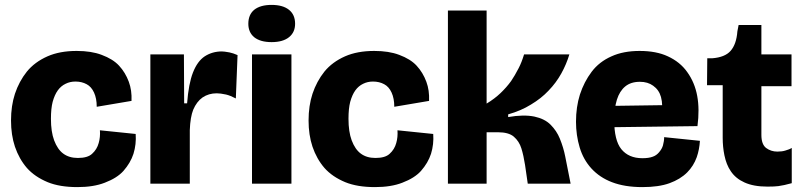

<svg xmlns="http://www.w3.org/2000/svg" viewBox="-20 -750 3280 784"><path d="M296 14Q224 14 175 -6Q122 -28 90 -64Q58 -101 41 -151Q25 -199 25 -258Q25 -318 41 -367Q58 -418 90 -458Q122 -497 174 -520Q224 -542 293 -542Q353 -542 395 -526Q441 -509 466 -482Q492 -454 506 -416Q519 -381 517 -338L375 -314Q375 -348 364 -372Q353 -396 334 -406Q314 -417 288 -417Q266 -417 248 -408Q229 -399 216 -381Q203 -363 195 -334Q188 -307 188 -265Q188 -212 201 -177Q215 -140 238 -123Q262 -105 298 -105Q338 -105 356 -122Q376 -140 383 -166Q390 -190 388 -218L534 -203Q537 -161 525 -122Q513 -85 484 -52Q458 -23 408 -4Q362 14 296 14Z M594 0V-273V-528H731L732 -328H744Q750 -408 768 -454Q786 -500 816 -520Q847 -540 886 -540Q895 -540 917 -536Q932 -533 950 -525L943 -348Q920 -360 903 -364Q880 -369 865 -369Q832 -369 807 -352Q783 -335 769 -302Q757 -272 755 -219V0Z M1018 -598Q994 -618 994 -653Q994 -690 1018 -710Q1043 -730 1089 -730Q1135 -730 1160 -710Q1185 -690 1185 -653Q1185 -618 1160 -598Q1135 -578 1089 -578Q1043 -578 1018 -598ZM1009 0V-528H1170V0Z M1511 14Q1439 14 1390 -6Q1337 -28 1305 -64Q1273 -101 1256 -151Q1240 -199 1240 -258Q1240 -318 1256 -367Q1273 -418 1305 -458Q1337 -497 1389 -520Q1439 -542 1508 -542Q1568 -542 1610 -526Q1656 -509 1681 -482Q1707 -454 1721 -416Q1734 -381 1732 -338L1590 -314Q1590 -348 1579 -372Q1568 -396 1549 -406Q1529 -417 1503 -417Q1481 -417 1463 -408Q1444 -399 1431 -381Q1418 -363 1410 -334Q1403 -307 1403 -265Q1403 -212 1416 -177Q1430 -140 1453 -123Q1477 -105 1513 -105Q1553 -105 1571 -122Q1591 -140 1598 -166Q1605 -190 1603 -218L1749 -203Q1752 -161 1740 -122Q1728 -85 1699 -52Q1673 -23 1623 -4Q1577 14 1511 14Z M1809 0V-707H1967V-327Q2000 -347 2024 -370Q2049 -394 2067 -419Q2082 -441 2098 -472Q2110 -495 2120 -528H2305Q2293 -488 2272 -450Q2251 -412 2220 -380Q2190 -348 2148 -323Q2108 -298 2055 -283V-272Q2118 -283 2162 -274Q2204 -265 2228 -241Q2253 -216 2266 -184Q2281 -147 2288 -111L2310 0H2135L2124 -76Q2118 -115 2109 -144Q2100 -173 2078 -192Q2057 -210 2013 -210H1967V0Z M2603 14Q2531 14 2479 -6Q2429 -25 2395 -62Q2362 -98 2347 -148Q2332 -198 2332 -253Q2332 -313 2348 -364Q2365 -416 2396 -457Q2427 -498 2477 -520Q2525 -542 2592 -542Q2660 -542 2707 -520Q2757 -497 2786 -456Q2817 -413 2827 -358Q2837 -304 2828 -235L2435 -230V-317L2714 -321L2681 -274Q2688 -321 2679 -354Q2671 -383 2647 -400Q2625 -416 2593 -416Q2556 -416 2533 -397Q2510 -378 2499 -343Q2488 -307 2488 -260Q2488 -177 2517 -141Q2547 -104 2603 -104Q2629 -104 2645 -110Q2660 -115 2671 -128Q2683 -142 2687 -156Q2692 -174 2692 -190L2838 -175Q2836 -140 2825 -108Q2812 -72 2786 -46Q2758 -18 2714 -2Q2670 14 2603 14Z M3114 12Q3057 12 3020 -5Q2984 -21 2964 -51Q2946 -77 2938 -116Q2931 -150 2931 -187V-402H2867L2868 -512H2888Q2940 -516 2963 -542Q2987 -569 2991 -622L2996 -648H3089V-528H3212V-398H3089V-199Q3089 -161 3108 -146Q3128 -131 3154 -131Q3173 -131 3186 -135Q3204 -140 3213 -146V-2Q3181 7 3158 10Q3142 12 3114 12Z"/></svg>

Font: Bricolage Grotesque 36pt ExtraBold
Style: Regular
Weight: 800
Designer: Mathieu Triay
Foundry: Atelier Triay
Version: Version 1.000;gftools[0.9.30]